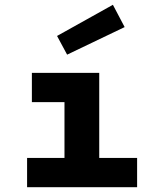

<svg xmlns="http://www.w3.org/2000/svg" viewBox="-20 -781 654 801"><path d="M249 -477H394V0H249ZM113 -477H322V-355H113ZM93 -122H552V0H93ZM218 -631 451 -761 500 -668 260 -553Z"/></svg>

Font: Intel One Mono Light
Style: Regular
Weight: 300
Monospace: yes
Designer: Fred Shallcrass
Foundry: Frere-Jones Type LLC
Version: Version 1.004